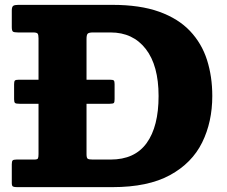

<svg xmlns="http://www.w3.org/2000/svg" viewBox="-20 -770 934 790"><path d="M28.5 -17V-94Q28.5 -106 32 -109.8Q35.5 -113.5 47.5 -113.5H120.5Q133.5 -113.5 136 -118Q138.5 -122.5 138.5 -136V-343H61Q46 -343 42 -346.2Q38 -349.5 38 -361.5V-423Q38 -434.5 41 -438.2Q44 -442 57.5 -442H138.5V-612Q138.5 -627 134.8 -631.8Q131 -636.5 116.5 -636.5H54Q37.5 -636.5 33 -640.2Q28.5 -644 28.5 -659V-726.5Q28.5 -741.5 34.2 -745.8Q40 -750 55 -750H442.5Q556 -750 634.8 -721.8Q713.5 -693.5 761.8 -642.5Q810 -591.5 831.8 -523.2Q853.5 -455 853.5 -375Q853.5 -268.5 811.8 -183.8Q770 -99 679.5 -49.5Q589 0 442.5 0H50.5Q38.5 0 33.5 -2.5Q28.5 -5 28.5 -17ZM362.5 -113.5H435Q534.5 -113.5 583.5 -181.5Q632.5 -249.5 632.5 -375Q632.5 -500.5 579.8 -568.5Q527 -636.5 435 -636.5H363Q346.5 -636.5 341.2 -631.8Q336 -627 336 -610V-442H432.5Q445.5 -442 448.5 -438.5Q451.5 -435 451.5 -424V-362.5Q451.5 -350.5 448.8 -346.8Q446 -343 431 -343H336V-135Q336 -119.5 341.5 -116.5Q347 -113.5 362.5 -113.5Z"/></svg>

Font: Besley* Heavy
Style: Regular
Weight: 800
Designer: Owen Earl
Foundry: indestructible type*
Version: Version 3.000; ttfautohint (v1.8.3)